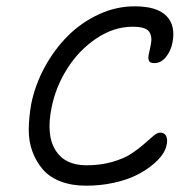

<svg xmlns="http://www.w3.org/2000/svg" viewBox="-20 -651 602 611"><path d="M253.9 -60.1Q208.5 -60.1 173.3 -73.5Q138.2 -86.9 117.2 -110.8Q96.2 -134.8 83.7 -167.2Q71.3 -199.7 71.5 -238Q71.8 -276.4 79.1 -318.8Q91.3 -380.4 122.1 -437Q152.8 -493.7 195.8 -536.6Q238.8 -579.6 294.2 -605.2Q349.6 -630.9 408.2 -630.9Q480 -630.9 509.8 -600.1Q539.6 -569.3 528.8 -515.1Q523.4 -488.3 507.8 -469.2Q492.2 -450.2 471.2 -450.2Q464.8 -450.2 460.7 -451.7Q456.5 -453.1 454.8 -456.5Q453.1 -460 452.4 -463.4Q451.7 -466.8 452.6 -472.9Q453.6 -479 454.6 -483.6Q455.6 -488.3 457.3 -496.3Q459 -504.4 460 -509.8Q465.3 -535.2 454.3 -550.5Q443.4 -565.9 401.9 -565.9Q342.3 -565.9 286.9 -528.8Q231.4 -491.7 194.3 -433.1Q157.2 -374.5 144 -308.1Q126.5 -220.7 156.5 -172.9Q186.5 -125 254.9 -125Q299.8 -125 337.2 -135.7Q374.5 -146.5 397.5 -161.6Q420.4 -176.8 437.7 -192.1Q455.1 -207.5 467.8 -218.3Q480.5 -229 488.8 -229Q503.9 -229 509 -217.5Q514.2 -206.1 509.8 -188Q507.3 -174.3 496.1 -158.2Q484.9 -142.1 463.1 -124.5Q441.4 -106.9 412.6 -92.8Q383.8 -78.6 342 -69.3Q300.3 -60.1 253.9 -60.1Z"/></svg>

Font: Shantell Sans Irregular
Style: Italic
Weight: 300
Italic angle: -11.31°
Designer: Stephen Nixon, Anya Danilova, Shantell Martin
Foundry: Arrow Type
Version: Version 1.006;[9816181b4]